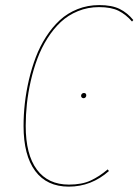

<svg xmlns="http://www.w3.org/2000/svg" viewBox="-20 -710 534 740"><path d="M362.3 -690.4Q411.1 -690.4 441.2 -675.5Q471.2 -660.6 493.7 -632.8L488.8 -627Q465.8 -653.8 437.3 -668.2Q408.7 -682.6 361.8 -682.6Q318.4 -682.6 280.3 -667Q242.2 -651.4 213.9 -624.8Q185.5 -598.1 162.6 -561.8Q139.6 -525.4 124.3 -484.4Q108.9 -443.4 98.6 -398.2Q88.4 -353 83.7 -310.1Q79.1 -267.1 79.1 -225.1Q79.1 -114.3 122.1 -56.4Q165 1.5 245.6 1.5Q295.9 1.5 329.8 -14.4Q363.8 -30.3 395 -57.1L399.9 -50.8Q332 9.3 245.1 9.3Q160.6 9.3 115.7 -51Q70.8 -111.3 70.8 -224.6Q70.8 -267.6 75.7 -311.5Q80.6 -355.5 91.3 -401.6Q102.1 -447.8 117.9 -489.5Q133.8 -531.2 157.5 -568.1Q181.2 -605 210.4 -632.1Q239.7 -659.2 278.8 -674.8Q317.9 -690.4 362.3 -690.4ZM292.5 -340.8Q292.5 -345.2 295.7 -348.4Q298.8 -351.6 303.2 -351.6Q312.5 -351.6 312.5 -342.3Q312.5 -337.9 309.6 -334.7Q306.6 -331.5 302.2 -331.5Q297.9 -331.5 295.2 -334.2Q292.5 -336.9 292.5 -340.8Z"/></svg>

Font: Fira Sans Compressed Eight
Style: Italic
Weight: 100
Width: 3
Italic angle: -8°
Designer: Carrois Corporate & Edenspiekermann AG
Foundry: Carrois Corporate GbR & Edenspiekermann AG
Version: Version 4.203;PS 004.203;hotconv 1.0.88;makeotf.lib2.5.64775